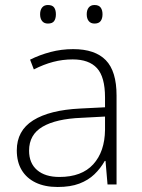

<svg xmlns="http://www.w3.org/2000/svg" viewBox="-20 -736 568 766"><path d="M272 -540Q359 -540 402 -496Q445 -452 445 -355V0H409L401 -94H398Q381 -64 356.5 -40.5Q332 -17 296.5 -3.5Q261 10 210 10Q159 10 122.5 -7.5Q86 -25 66.5 -57.5Q47 -90 47 -136Q47 -215 112.5 -256Q178 -297 300 -303L399 -308V-347Q399 -429 367 -464Q335 -499 270 -499Q230 -499 192 -489Q154 -479 115 -459L100 -498Q138 -517 181.5 -528.5Q225 -540 272 -540ZM305 -266Q204 -262 150 -230.5Q96 -199 96 -135Q96 -85 128 -57.5Q160 -30 217 -30Q306 -30 352 -80.5Q398 -131 399 -218V-271ZM140 -679Q140 -696 148 -706Q156 -716 171 -716Q189 -716 196 -706Q203 -696 203 -679Q203 -662 196 -652Q189 -642 171 -642Q156 -642 148 -652Q140 -662 140 -679ZM326 -679Q326 -696 334 -706Q342 -716 357 -716Q374 -716 381.5 -706Q389 -696 389 -679Q389 -662 381.5 -652Q374 -642 357 -642Q342 -642 334 -652Q326 -662 326 -679Z"/></svg>

Font: Noto Sans Oriya ExtraLight
Style: Regular
Weight: 250
Version: Version 2.003